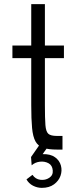

<svg xmlns="http://www.w3.org/2000/svg" viewBox="-20 -720 374 928"><path d="M131 -212V-439H40V-500H131V-700H197V-500H289V-439H197V-212Q197 -147 199.5 -115.5Q202 -84 213.5 -73.5Q225 -63 255 -63H282V3H257Q214 3 189 -5.5Q164 -14 151.5 -36.5Q139 -59 135 -101.5Q131 -144 131 -212ZM182 188Q160 188 139.5 177.5Q119 167 108 147L137 125Q151 146 175 149Q199 152 218 139.5Q237 127 235 104Q233 79 214.5 69Q196 59 173 61.5Q150 64 133 79L130 39L178 -30L216 -17L186 25Q224 24 246 40Q268 56 274.5 80.5Q281 105 272.5 129.5Q264 154 241 171Q218 188 182 188Z"/></svg>

Font: Kulim Park Light
Style: Regular
Weight: 300
Designer: Noponies / Dale Sattler
Foundry: Noponies
Version: Version 1.000; ttfautohint (v1.8.3)